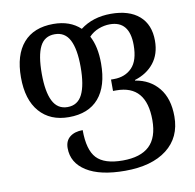

<svg xmlns="http://www.w3.org/2000/svg" viewBox="-85 -634 980 963"><g transform="rotate(-10 404.5 -153.0)"><path d="M211 79Q211 42 235.5 22.5Q260 3 301 3Q301 104 340.5 146Q380 188 473 188Q564 188 609 145.5Q654 103 654 14Q654 -164 502 -164H485V-222H500Q557 -222 592 -258Q627 -294 627 -373Q627 -496 527 -496Q498 -496 469.5 -485Q441 -474 420 -452Q450 -397 450 -311Q450 -195 397.5 -134Q345 -73 245 -73Q150 -73 96 -135Q42 -197 42 -311Q42 -425 95 -486Q148 -547 248 -547Q333 -547 385 -498Q449 -547 541 -547Q634 -547 685 -502.5Q736 -458 736 -376Q736 -308 700.5 -263Q665 -218 603 -199V-196Q678 -184 722 -130Q766 -76 766 15Q766 122 689 181.5Q612 241 476 241Q349 241 280 197.5Q211 154 211 79ZM346 -311Q346 -402 322 -448.5Q298 -495 246 -495Q194 -495 171 -449.5Q148 -404 148 -311Q148 -219 172 -171.5Q196 -124 247 -124Q299 -124 322.5 -171.5Q346 -219 346 -311Z"/></g></svg>

Font: Noto Serif Georgian Medium Narrow
Style: Regular
Weight: 500
Width: 4
Designer: Monotype Design team
Foundry: Monotype Imaging Inc.
Version: Version 1.000